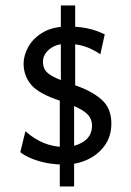

<svg xmlns="http://www.w3.org/2000/svg" viewBox="-20 -606 484 707"><path d="M216.8 0Q166.5 0 123.5 -12.7Q80.6 -25.4 54.7 -45.4L73.7 -123Q137.7 -64.9 216.8 -64.9Q258.3 -64.9 288.6 -85.2Q318.8 -105.5 318.8 -143.6Q318.8 -160.6 310.3 -175Q301.8 -189.5 276.4 -203.9Q251 -218.3 200.2 -235.4Q123 -260.7 95 -293.7Q66.9 -326.7 66.9 -372.1Q66.9 -402.3 84.5 -433.8Q102.1 -465.3 138.2 -486.8Q174.3 -508.3 230.5 -508.3Q269.5 -508.3 301.3 -501.7Q333 -495.1 365.7 -479.5L349.6 -406.2Q318.8 -426.8 289.6 -435.8Q260.3 -444.8 226.6 -444.8Q186.5 -444.8 162.4 -425Q138.2 -405.3 138.2 -378.4Q138.2 -361.3 146 -348.4Q153.8 -335.4 177.5 -323Q201.2 -310.5 248.5 -294.9Q315.9 -272.5 353 -240.2Q390.1 -208 390.1 -151.4Q390.1 -105 366.2 -71Q342.3 -37.1 302.7 -18.6Q263.2 0 216.8 0ZM200.2 80.6V-263.2L204.1 -282.2V-585.9H256.8V-267.1L252.9 -247.6V80.6Z"/></svg>

Font: Harmattan Medium
Style: Regular
Weight: 500
Designer: George W. Nuss III and SIL International
Foundry: SIL International
Version: Version 4.000